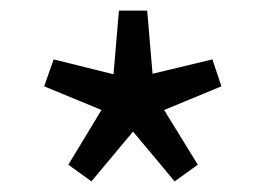

<svg xmlns="http://www.w3.org/2000/svg" viewBox="-20 -816 507 365"><path d="M153.8 -471.2 109.9 -502.9 172.9 -606.9 64 -651.9 82 -703.1 195.8 -674.8 206.1 -795.9H259.8L270 -675.8L383.8 -703.1L400.9 -651.9L292 -606.9L356 -502.9L312 -471.2L232.9 -565.9Z"/></svg>

Font: `nÑOS CN Regular
Style: Regular
Weight: 400
Designer: Ryoko NISHIZUKA ¬âXZm¬º[P (kana & ideographs); Paul D. Hunt (Latin, Greek & Cyrillic); Wenlong ZHANG _ e¬á¬ü¬ô (bopomof
Foundry: Adobe Systems Incorporated
Version: Version 1.004;PS 1.004;hotconv 1.0.82;makeotf.lib2.5.63406